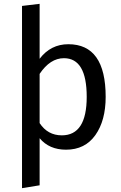

<svg xmlns="http://www.w3.org/2000/svg" viewBox="-20 -770 634 1003"><path d="M337 -539Q532 -539 532 -264Q532 -140 478 -64Q424 12 325 12Q237 12 187 -48V198L95 213V-739L187 -750V-463Q245 -539 337 -539ZM303 -63Q433 -63 433 -264Q433 -466 314 -466Q242 -466 187 -384V-127Q229 -63 303 -63Z"/></svg>

Font: Fira Sans
Style: Regular
Weight: 400
Designer: Carrois Corporate & Edenspiekermann AG
Foundry: Carrois Corporate GbR & Edenspiekermann AG
Version: Version 4.106;PS 004.106;hotconv 1.0.70;makeotf.lib2.5.58329